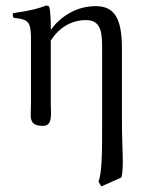

<svg xmlns="http://www.w3.org/2000/svg" viewBox="-20 -441 564 688"><path d="M164 -336C164 -335.8 162 -336 162 -336V-348C162 -379 159 -409 157 -415C155.7 -418.8 153 -421 145 -421C118 -411 93 -403 27 -394C25 -388 25 -383 29 -377C80 -372 89 -364 91 -312V-69C91 -52 89 -26 91 -16C95 0 103 10 134 10C170 10 162 -33 162 -69V-296C191 -341 235 -369 288 -369C346 -369 346 -319 346 -257V6C346 115 345 178 333 210L343 227L415 195C419 180 420 160 420 137C420 100 417 55 417 6V-268C417 -378 388 -419 323 -419C235 -419 180 -360 164 -336Z"/></svg>

Font: Libertinus Serif Display
Style: Regular
Weight: 400
Designer: Philipp H. Poll
Foundry: Khaled Hosny
Version: Version 6.1